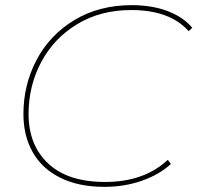

<svg xmlns="http://www.w3.org/2000/svg" viewBox="-20 -723 767 746"><path d="M71 -280Q71 -393 122 -490Q173 -587 269 -645Q365 -703 492 -703Q570 -703 631 -680Q692 -657 727 -615L713 -602Q640 -684 490 -684Q371 -684 280.5 -629.5Q190 -575 140.5 -482.5Q91 -390 91 -280Q91 -159 167.5 -87.5Q244 -16 388 -16Q540 -16 632 -102L644 -86Q600 -45 532 -21Q464 3 386 3Q286 3 215 -32Q144 -67 107.5 -131Q71 -195 71 -280Z"/></svg>

Font: Montserrat Alternates Thin
Style: Italic
Weight: 250
Italic angle: -11.3°
Designer: Julieta Ulanovsky
Foundry: Julieta Ulanovsky
Version: Version 7.200